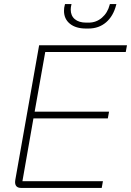

<svg xmlns="http://www.w3.org/2000/svg" viewBox="-20 -922 643 942"><path d="M54 -29Q54 -35 55 -39L172 -700H603L597 -667H202L150 -374H515L509 -341H144L90 -33H485L479 0H84Q54 0 54 -29ZM294 -869Q294 -885 298 -898L299 -902H331L330 -898Q327 -886 327 -875Q327 -845 347 -828Q367 -811 403 -811H415Q452 -811 480 -835Q508 -859 518 -898L519 -902H551L550 -898Q536 -843 500.5 -812.5Q465 -782 414 -782H402Q352 -782 323 -805.5Q294 -829 294 -869Z"/></svg>

Font: Bai Jamjuree ExtraLight
Style: Italic
Weight: 275
Italic angle: -10°
Version: Version 1.000; ttfautohint (v1.6)